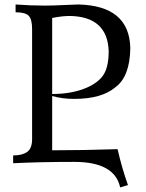

<svg xmlns="http://www.w3.org/2000/svg" viewBox="-20 -713 640 841"><path d="M208.5 -301.3Q283.7 -301.3 341.6 -321.8Q399.4 -342.3 427.7 -377.4Q456.1 -412.6 456.1 -489.3Q450.7 -639.6 287.1 -643.1Q251.5 -643.1 208.5 -634.3ZM506.3 107.9Q482.4 -3.9 305.7 -3.9Q155.3 -3.9 37.6 2V-32.2Q76.7 -32.2 98.4 -47.1Q120.1 -62 120.6 -101.6V-585.9Q120.6 -627.9 106 -643.6Q91.3 -659.2 48.3 -659.2V-693.4Q112.8 -688.5 175.3 -688.5Q210.4 -688.5 259.3 -690.9Q308.1 -693.4 322.3 -693.4Q546.9 -688.5 550.8 -502Q548.8 -377.4 485.8 -331.1Q425.8 -279.8 304.7 -279.8Q252 -279.8 208.5 -292.5V-54.7Q339.8 -54.7 495.1 -59.6Q513.2 21 540.5 97.7Z"/></svg>

Font: Almanac
Style: Regular
Weight: 400
Designer: Eden's Almanac
Version: Version 3.501;March 28, 2021;FontCreator 13.0.0.2683 64-bit